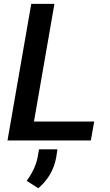

<svg xmlns="http://www.w3.org/2000/svg" viewBox="-20 -731 570 999"><path d="M156.7 -98.6H470.2L452.6 0H19L142.6 -710.9H263.2ZM179.2 248.5 119.1 210Q165.5 145 175.8 86.4L183.1 45.9H278.8L272.5 87.9Q254.9 184.1 179.2 248.5Z"/></svg>

Font: Roboto Medium
Style: Italic
Weight: 500
Italic angle: -12°
Designer: Google
Version: Version 2.134; 2016